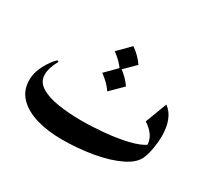

<svg xmlns="http://www.w3.org/2000/svg" viewBox="-100 -584 788 737"><g transform="rotate(30 294.0 -216.0)"><path d="M82 -244.1Q60.5 -206.1 60.5 -176.3Q60.5 -145 88.6 -126.7Q116.7 -108.4 164.8 -100.6Q212.9 -92.8 272 -92.8Q317.4 -92.8 370.8 -97.7Q424.3 -102.5 470.7 -113.5Q517.1 -124.5 541.5 -142.6L537.1 -134.3Q537.1 -160.2 523.4 -179.7Q509.8 -199.2 486.3 -213.9L522.5 -309.6Q546.4 -292 557.4 -262.7Q568.4 -233.4 568.4 -195.8Q568.4 -170.9 563.7 -142.8Q559.1 -114.7 550.8 -94.2Q538.1 -61.5 491.7 -38.8Q445.3 -16.1 379.2 -4.4Q313 7.3 240.7 7.3Q178.7 7.3 128.7 -7.3Q78.6 -22 49.1 -52.2Q19.5 -82.5 19.5 -129.4Q19.5 -162.1 37.4 -195.3Q55.2 -228.5 75.2 -247.6ZM300.8 -344.7Q333 -322.3 353.5 -292L300.8 -239.7Q290.5 -254.9 277.3 -267.8Q264.2 -280.8 248.5 -292ZM300.8 -440.4Q333 -418 353.5 -387.7L300.8 -335.4Q290.5 -350.6 277.3 -363.5Q264.2 -376.5 248.5 -387.7Z"/></g></svg>

Font: Lateef Medium
Style: Regular
Weight: 500
Designer: SIL International
Foundry: SIL International
Version: Version 4.200